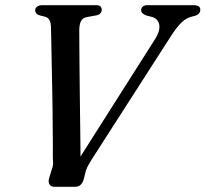

<svg xmlns="http://www.w3.org/2000/svg" viewBox="-20 -720 792 740"><path d="M524 -681Q524 -689.5 530.5 -694.8Q537 -700 546 -700H727Q739.5 -700 745.8 -695.5Q752 -691 752 -683.5Q752 -674.5 747.2 -668.5Q742.5 -662.5 731 -659L714 -654.5Q697.5 -649 684 -637.2Q670.5 -625.5 657 -607.2Q643.5 -589 628 -564L333.5 -105.5Q326.5 -94.5 320.8 -84.2Q315 -74 311 -62L302.5 -28.5Q299 -16 291 -8Q283 0 268.5 0H190Q176 0 170.5 -9.8Q165 -19.5 169.5 -33.5L180 -68.5Q185 -81 184.5 -93Q184 -105 183.5 -117.5Q184 -128.5 183.8 -155.5Q183.5 -182.5 183.2 -220.2Q183 -258 182.5 -302.2Q182 -346.5 181 -392.2Q180 -438 179.2 -480.5Q178.5 -523 177.8 -557.5Q177 -592 176.5 -614Q176 -632 171 -642Q166 -652 154 -655.5L132 -661Q123.5 -663.5 119.5 -668.8Q115.5 -674 115.5 -680.5Q115.5 -689 123.2 -694.5Q131 -700 141.5 -700H352Q361.5 -700 366.8 -695.5Q372 -691 372 -683Q372 -674.5 367 -668.8Q362 -663 352.5 -661L314 -654Q298.5 -651 292 -638.2Q285.5 -625.5 285.5 -602.5Q285.5 -580 285.8 -542.8Q286 -505.5 286.5 -459Q287 -412.5 287.5 -361.2Q288 -310 288.8 -258.5Q289.5 -207 290 -159.8Q290.5 -112.5 290.5 -74L255.5 -62L577.5 -569Q592 -592 594 -609Q596 -626 589.2 -637.5Q582.5 -649 568.5 -654L543.5 -660.5Q524 -668 524 -681Z"/></svg>

Font: Fraunces
Style: Italic
Weight: 400
Italic angle: -16°
Version: Version 1.000;[b76b70a41]